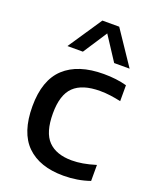

<svg xmlns="http://www.w3.org/2000/svg" viewBox="-151 -892 789 987"><g transform="rotate(20 243.5 -399.0)"><path d="M318.5 10Q188 10 117.8 -59Q47.5 -128 47.5 -271.5Q47.5 -414.5 122 -483.5Q196.5 -552.5 336.5 -552.5Q406 -552.5 462.5 -537V-450Q433 -456.5 405.2 -460.2Q377.5 -464 348 -464Q251.5 -464 205.2 -419.2Q159 -374.5 159 -273Q159 -169 203 -123.8Q247 -78.5 332 -78.5Q361 -78.5 392 -83.8Q423 -89 462.5 -101V-13.5Q395 10 318.5 10ZM111 -623.5 235 -808H327L451 -623.5H366.5L281 -754.5L195.5 -623.5Z"/></g></svg>

Font: Encode Sans SmExp Md
Style: Regular
Weight: 500
Width: 6
Designer: Multiple Designers
Foundry: Impallari Type
Version: Version 3.002; ttfautohint (v1.8.3) -l 8 -r 50 -G 200 -x 14 